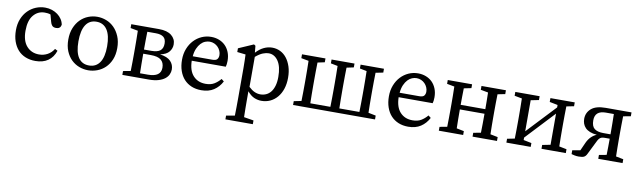

<svg xmlns="http://www.w3.org/2000/svg" viewBox="-42 -1010 5897 1772"><g transform="rotate(10 2906.5 -124.5)"><path d="M277 -442Q213 -442 171.5 -392.5Q130 -343 130 -246Q130 -151 174.5 -101.5Q219 -52 290 -52Q333 -52 369 -71.5Q405 -91 428 -128L453 -115Q432 -52 385 -19.5Q338 13 267 13Q216 13 174 -4Q132 -21 103 -53.5Q74 -86 58 -132Q42 -178 42 -236Q42 -295 61 -342Q80 -389 112.5 -421.5Q145 -454 186.5 -471Q228 -488 273 -488Q307 -488 337 -478Q367 -468 390.5 -450.5Q414 -433 429.5 -409.5Q445 -386 450 -358Q443 -320 404 -320Q378 -320 366 -333.5Q354 -347 349 -368L331 -434Q317 -439 303.5 -440.5Q290 -442 277 -442Z M762 13Q718 13 677 -2.5Q636 -18 604 -49Q572 -80 552.5 -126.5Q533 -173 533 -235Q533 -297 552.5 -344.5Q572 -392 604 -424Q636 -456 677 -472Q718 -488 762 -488Q805 -488 846.5 -472Q888 -456 920 -424Q952 -392 972 -344.5Q992 -297 992 -235Q992 -173 972.5 -126.5Q953 -80 920.5 -49Q888 -18 846.5 -2.5Q805 13 762 13ZM762 -32Q827 -32 862 -83Q897 -134 897 -235Q897 -337 862 -389.5Q827 -442 762 -442Q696 -442 662 -389.5Q628 -337 628 -235Q628 -134 662 -83Q696 -32 762 -32Z M1081 0V-36L1151 -49Q1152 -87 1152.5 -131Q1153 -175 1153 -210V-265Q1153 -299 1152.5 -343.5Q1152 -388 1151 -426L1081 -439V-475H1341Q1418 -475 1458.5 -442.5Q1499 -410 1499 -359Q1499 -321 1474.5 -290Q1450 -259 1391 -247Q1461 -237 1491.5 -205Q1522 -173 1522 -128Q1522 -104 1511.5 -81Q1501 -58 1478 -40Q1455 -22 1418.5 -11Q1382 0 1330 0ZM1319 -432H1239Q1238 -397 1237.5 -352Q1237 -307 1237 -265H1305Q1363 -265 1389 -286Q1415 -307 1415 -352Q1415 -394 1391 -413Q1367 -432 1319 -432ZM1237 -210Q1237 -174 1237.5 -127.5Q1238 -81 1239 -43H1313Q1434 -43 1434 -129Q1434 -177 1404 -201.5Q1374 -226 1307 -226H1237Z M1829 -488Q1868 -488 1902 -475Q1936 -462 1961 -437.5Q1986 -413 2000.5 -377Q2015 -341 2015 -296Q2015 -279 2013 -264.5Q2011 -250 2008 -240H1689Q1691 -147 1735 -99.5Q1779 -52 1851 -52Q1899 -52 1931 -71Q1963 -90 1990 -122L2014 -103Q1986 -49 1938.5 -18Q1891 13 1822 13Q1771 13 1730 -4Q1689 -21 1660 -52.5Q1631 -84 1615 -130Q1599 -176 1599 -233Q1599 -290 1617.5 -337Q1636 -384 1667.5 -417.5Q1699 -451 1740.5 -469.5Q1782 -488 1829 -488ZM1823 -442Q1802 -442 1780.5 -433.5Q1759 -425 1740.5 -405.5Q1722 -386 1708.5 -355.5Q1695 -325 1691 -282H1873Q1909 -282 1920.5 -297Q1932 -312 1932 -334Q1932 -355 1923.5 -374.5Q1915 -394 1900.5 -409Q1886 -424 1866 -433Q1846 -442 1823 -442Z M2502 -231Q2502 -328 2467 -379.5Q2432 -431 2377 -431Q2354 -431 2324 -419.5Q2294 -408 2256 -376V-95Q2284 -68 2311 -56Q2338 -44 2366 -44Q2394 -44 2419 -55Q2444 -66 2462.5 -89Q2481 -112 2491.5 -147.5Q2502 -183 2502 -231ZM2171 28V-258Q2171 -299 2170 -326Q2169 -353 2168 -383L2089 -392V-427L2229 -488L2244 -478L2250 -414Q2285 -452 2323 -470Q2361 -488 2401 -488Q2441 -488 2476 -471Q2511 -454 2536.5 -421.5Q2562 -389 2577 -343Q2592 -297 2592 -239Q2592 -181 2576.5 -134.5Q2561 -88 2533 -55Q2505 -22 2467.5 -4.5Q2430 13 2386 13Q2351 13 2318 -1Q2285 -15 2253 -53V27Q2253 67 2253.5 107Q2254 147 2255 189L2346 204V239H2089V204L2169 190Q2170 148 2170.5 108.5Q2171 69 2171 28Z M2681 0V-36L2751 -50Q2752 -87 2752.5 -131Q2753 -175 2753 -210V-265Q2753 -299 2752.5 -343.5Q2752 -388 2751 -426L2681 -439V-475H2901V-439L2835 -425Q2834 -387 2833.5 -343Q2833 -299 2833 -265V-210Q2833 -174 2833.5 -127.5Q2834 -81 2835 -43H3023Q3024 -81 3024.5 -127.5Q3025 -174 3025 -210V-265Q3025 -299 3024.5 -343.5Q3024 -388 3023 -426L2958 -439V-475H3173V-439L3107 -425Q3106 -387 3105.5 -343Q3105 -299 3105 -265V-210Q3105 -174 3105.5 -127.5Q3106 -81 3107 -43H3295Q3296 -81 3296.5 -127.5Q3297 -174 3297 -210V-265Q3297 -299 3296.5 -343.5Q3296 -388 3295 -426L3230 -439V-475H3449V-439L3379 -425Q3378 -387 3377.5 -343Q3377 -299 3377 -265V-210Q3377 -175 3377.5 -131.5Q3378 -88 3379 -50L3449 -36V0Z M3768 -488Q3807 -488 3841 -475Q3875 -462 3900 -437.5Q3925 -413 3939.5 -377Q3954 -341 3954 -296Q3954 -279 3952 -264.5Q3950 -250 3947 -240H3628Q3630 -147 3674 -99.5Q3718 -52 3790 -52Q3838 -52 3870 -71Q3902 -90 3929 -122L3953 -103Q3925 -49 3877.5 -18Q3830 13 3761 13Q3710 13 3669 -4Q3628 -21 3599 -52.5Q3570 -84 3554 -130Q3538 -176 3538 -233Q3538 -290 3556.5 -337Q3575 -384 3606.5 -417.5Q3638 -451 3679.5 -469.5Q3721 -488 3768 -488ZM3762 -442Q3741 -442 3719.5 -433.5Q3698 -425 3679.5 -405.5Q3661 -386 3647.5 -355.5Q3634 -325 3630 -282H3812Q3848 -282 3859.5 -297Q3871 -312 3871 -334Q3871 -355 3862.5 -374.5Q3854 -394 3839.5 -409Q3825 -424 3805 -433Q3785 -442 3762 -442Z M4047 0V-36L4117 -49Q4118 -87 4118.5 -131Q4119 -175 4119 -210V-265Q4119 -299 4118.5 -343.5Q4118 -388 4117 -426L4047 -439V-475H4275V-439L4206 -425Q4205 -389 4204.5 -346.5Q4204 -304 4204 -270H4435Q4435 -305 4434.5 -347.5Q4434 -390 4433 -426L4363 -439V-475H4592V-439L4522 -425Q4521 -387 4520.5 -343Q4520 -299 4520 -265V-210Q4520 -175 4520.5 -131.5Q4521 -88 4522 -50L4592 -36V0H4363V-36L4433 -49Q4434 -86 4434.5 -133Q4435 -180 4435 -227H4204Q4204 -180 4204.5 -133.5Q4205 -87 4206 -50L4275 -36V0Z M4680 0V-36L4750 -50Q4751 -87 4751.5 -131Q4752 -175 4752 -210V-265Q4752 -299 4751.5 -343.5Q4751 -388 4750 -426L4680 -439V-475H4908V-439L4833 -424V-133L5085 -401V-424L5009 -439V-475H5237V-439L5167 -425Q5166 -387 5165.5 -343Q5165 -299 5165 -265V-210Q5165 -175 5165.5 -131Q5166 -87 5167 -50L5237 -36V0H5009V-36L5085 -51V-343L4833 -74V-51L4908 -36V0Z M5613 -265Q5613 -300 5612.5 -347Q5612 -394 5611 -432H5536Q5434 -432 5434 -342Q5434 -286 5462.5 -264Q5491 -242 5546 -242H5613ZM5291 0V-36L5365 -49L5399 -125Q5415 -160 5438.5 -182.5Q5462 -205 5489 -216Q5451 -219 5424 -230Q5397 -241 5380.5 -258Q5364 -275 5356.5 -296.5Q5349 -318 5349 -341Q5349 -399 5392.5 -437Q5436 -475 5528 -475H5769V-439L5699 -426Q5698 -388 5697.5 -343.5Q5697 -299 5697 -265V-210Q5697 -175 5697.5 -131.5Q5698 -88 5699 -50L5769 -36V0H5541V-36L5611 -49Q5612 -84 5612.5 -125.5Q5613 -167 5613 -201H5567Q5548 -201 5537 -197Q5526 -193 5518 -185Q5510 -177 5503 -164Q5496 -151 5487 -132L5435 -27Q5425 -6 5409.5 2.5Q5394 11 5359 11Q5338 11 5319.5 7Q5301 3 5291 0Z"/></g></svg>

Font: Source Serif Pro
Style: Regular
Weight: 400
Designer: Frank Grießhammer
Foundry: Adobe Systems Incorporated
Version: Version 2.000;PS 1.000;hotconv 16.6.51;makeotf.lib2.5.65220